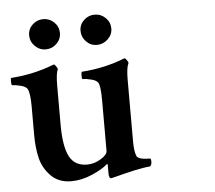

<svg xmlns="http://www.w3.org/2000/svg" viewBox="-229 -737 803 716"><g transform="rotate(-5 172.5 -379.5)"><path d="M109.9 -669.4Q127 -685.5 150.4 -685.5Q173.8 -685.5 190.9 -668.9Q208 -652.3 208 -628.9Q208 -605.5 190.4 -588.9Q172.9 -572.3 149.4 -572.3Q126 -572.3 109.4 -589.4Q92.8 -606.4 92.8 -629.9Q92.8 -653.3 109.9 -669.4ZM-82.5 -669.4Q-65.4 -685.5 -42 -685.5Q-18.6 -685.5 -1.5 -668.9Q15.6 -652.3 15.6 -628.9Q15.6 -605.5 -1.5 -588.9Q-18.6 -572.3 -42 -572.3Q-65.4 -572.3 -82.5 -589.4Q-99.6 -606.4 -99.6 -629.9Q-99.6 -653.3 -82.5 -669.4ZM150.4 -364.3Q150.4 -416 142.6 -430.7Q136.7 -440.4 117.2 -445.3Q97.7 -450.2 84 -450.2Q82 -451.2 82 -463.9Q82 -476.6 85 -477.5Q170.9 -483.4 247.1 -513.7Q251 -512.7 255.9 -505.4Q260.7 -498 260.7 -495.1Q252 -477.5 252 -433.6V-379.9V-201.2Q252 -165 259.8 -146.5Q266.6 -132.8 310.5 -132.8Q313.5 -129.9 313.5 -121.1Q313.5 -108.4 306.6 -103.5Q282.2 -101.6 247.1 -93.8Q211.9 -85.9 186.5 -79.1Q161.1 -72.3 159.2 -72.3Q150.4 -72.3 150.4 -91.8V-123Q149.4 -127 148.4 -127Q127.9 -108.4 88.4 -91.3Q48.8 -74.2 9.8 -74.2Q-37.1 -74.2 -65.9 -103.5Q-94.7 -132.8 -104 -171.4Q-113.3 -210 -113.3 -258.8V-364.3Q-113.3 -414.1 -122.1 -430.7Q-127.9 -440.4 -147.5 -445.3Q-167 -450.2 -179.7 -450.2Q-181.6 -452.1 -182.1 -463.9Q-182.6 -475.6 -179.7 -477.5Q-93.8 -483.4 -17.6 -513.7Q-13.7 -512.7 -8.8 -505.4Q-3.9 -498 -3.9 -495.1Q-11.7 -479.5 -11.7 -433.6V-380.9V-287.1Q-11.7 -207 7.8 -168.9Q27.3 -130.9 74.2 -130.9Q100.6 -130.9 125.5 -146Q150.4 -161.1 150.4 -175.8Z"/></g></svg>

Font: Crimson
Style: Semibold
Weight: 600
Version: Version 0.8